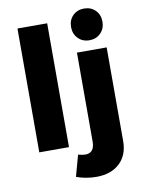

<svg xmlns="http://www.w3.org/2000/svg" viewBox="-104 -861 845 1133"><g transform="rotate(-10 318.0 -294.5)"><path d="M73 -742H251V0H73ZM340 60Q366 60 380 43Q394 26 394 -7V-541H572V20Q572 104 520.5 152.5Q469 201 381 201Q318 201 261 180L296 53Q322 60 340 60ZM574 -695Q574 -654 547.5 -627Q521 -600 480 -600Q439 -600 412.5 -627Q386 -654 386 -695Q386 -737 412.5 -763.5Q439 -790 480 -790Q521 -790 547.5 -763.5Q574 -737 574 -695Z"/></g></svg>

Font: Gontserrat
Style: Bold
Weight: 700
Designer: Julieta Ulanovsky
Foundry: Julieta Ulanovsky
Version: Version 6.001